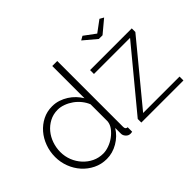

<svg xmlns="http://www.w3.org/2000/svg" viewBox="-128 -1041 1361 1361"><g transform="rotate(-45 552.5 -360.0)"><path d="M787 -730 872 -667 957 -730 987 -713 890 -632H853L757 -713ZM647 -36 1015 -481H653V-520H1071V-484L704 -39H1069V0H647ZM292 10Q238 10 192 -12.5Q146 -35 112.5 -72.5Q79 -110 60.5 -158.5Q42 -207 42 -259Q42 -313 60 -362Q78 -411 110 -448Q142 -485 185.5 -507Q229 -529 281 -529Q315 -529 345 -519Q375 -509 401 -492.5Q427 -476 448 -454Q469 -432 484 -407V-730H534V-70Q534 -45 555 -45V0Q549 1 545 1.5Q541 2 537 2Q517 2 503 -13.5Q489 -29 489 -46V-104Q457 -52 403.5 -21Q350 10 292 10ZM301 -35Q328 -35 359 -46Q390 -57 416.5 -76.5Q443 -96 462 -121Q481 -146 484 -175V-346Q473 -374 452.5 -399.5Q432 -425 406 -443.5Q380 -462 350 -473Q320 -484 292 -484Q247 -484 210 -464.5Q173 -445 147 -413.5Q121 -382 107 -341.5Q93 -301 93 -258Q93 -213 109 -173Q125 -133 153.5 -102Q182 -71 219.5 -53Q257 -35 301 -35Z"/></g></svg>

Font: Oxford Sans
Style: Regular
Weight: 300
Designer: Matt McInerney, Pablo Impallari, Rodrigo Fuenzalida
Foundry: Matt McInerney, Pablo Impallari, Rodrigo Fuenzalida
Version: Version 3.000g; ttfautohint (v1.5) -l 8 -r 28 -G 28 -x 14 -D